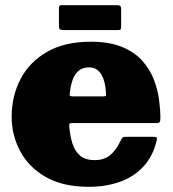

<svg xmlns="http://www.w3.org/2000/svg" viewBox="-20 -701 666 741"><path d="M207.5 -601Q207.5 -590.5 211.5 -587.8Q215.5 -585 225 -585H436.5Q444.5 -585 446 -588.5Q447.5 -592 447.5 -600V-665.5Q447.5 -675.5 443.8 -678.2Q440 -681 430.5 -681H217.5Q211 -681 209.2 -677.8Q207.5 -674.5 207.5 -667.5ZM25 -250Q25 -180 57.5 -118.2Q90 -56.5 156.2 -18.2Q222.5 20 323 20Q386.5 20 440.5 1.5Q494.5 -17 532.2 -56.8Q570 -96.5 585 -160Q587 -168.5 584.2 -170.8Q581.5 -173 571 -173H465Q456 -173 452.8 -169.8Q449.5 -166.5 447 -161Q429 -122 405.5 -102.5Q382 -83 345 -83Q309.5 -83 289.2 -100.2Q269 -117.5 259.8 -146.5Q250.5 -175.5 247.5 -211Q247 -220.5 247.8 -223.2Q248.5 -226 259 -226H582Q593.5 -226 596.2 -229.8Q599 -233.5 599 -245Q599 -277.5 593.8 -316.8Q588.5 -356 573.2 -395.2Q558 -434.5 528.5 -467.2Q499 -500 450.5 -520Q402 -540 330 -540Q229.5 -540 161.5 -500.8Q93.5 -461.5 59.2 -395.8Q25 -330 25 -250ZM263 -329Q250 -329 249.2 -332.8Q248.5 -336.5 250 -347.5Q253.5 -375.5 261.8 -396.5Q270 -417.5 285 -429.2Q300 -441 324 -441Q340.5 -441 352.2 -433.5Q364 -426 371.8 -412.5Q379.5 -399 383.8 -381Q388 -363 389 -342.5Q390 -332.5 388.2 -330.8Q386.5 -329 376 -329Z"/></svg>

Font: Besley Black
Style: Regular
Weight: 900
Designer: Owen Earl
Foundry: indestructible type*
Version: Version 2.001